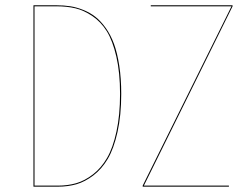

<svg xmlns="http://www.w3.org/2000/svg" viewBox="-20 -700 933 720"><path d="M192.9 -680.2Q219.7 -680.2 243.4 -676.5Q267.1 -672.9 292.2 -662.8Q317.4 -652.8 337.6 -637Q357.9 -621.1 376.5 -595.2Q395 -569.3 407.5 -535.4Q419.9 -501.5 427.2 -453.9Q434.6 -406.2 434.6 -348.1Q434.6 -267.6 420.7 -205.1Q406.7 -142.6 384.3 -104.5Q361.8 -66.4 330.1 -42.2Q298.3 -18.1 266.4 -9Q234.4 0 197.8 0H105.5V-680.2ZM852.1 -680.2V-676.3L519.5 -3.9H838.4V0H515.1V-3.9L848.1 -676.3H545.4V-680.2ZM192.9 -676.3H109.4V-3.9H197.8Q233.9 -3.9 265.6 -12.9Q297.4 -22 328.4 -45.9Q359.4 -69.8 381.3 -107.4Q403.3 -145 416.7 -206.5Q430.2 -268.1 430.2 -348.1Q430.2 -427.7 416.3 -487.8Q402.3 -547.9 380.4 -583Q358.4 -618.2 326.2 -639.9Q293.9 -661.6 262.5 -668.9Q231 -676.3 192.9 -676.3Z"/></svg>

Font: Fira Sans Compressed Four
Style: Regular
Weight: 100
Width: 1
Designer: Carrois Corporate & Edenspiekermann AG
Foundry: Carrois Corporate GbR & Edenspiekermann AG
Version: Version 4.203;PS 004.203;hotconv 1.0.88;makeotf.lib2.5.64775